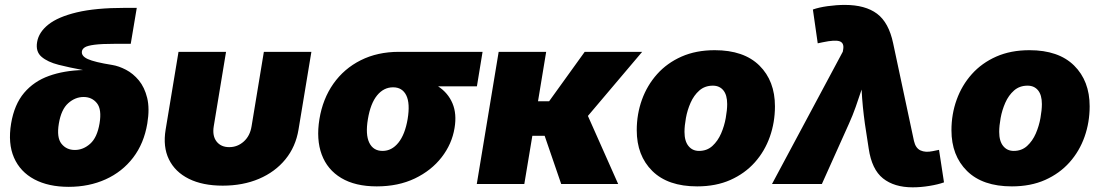

<svg xmlns="http://www.w3.org/2000/svg" viewBox="-20 -760 4548 793"><path d="M263.7 11.7Q180.2 11.7 121.8 -19.3Q63.5 -50.3 37.8 -108.9Q12.2 -167.5 25.9 -250Q39.1 -328.6 79.6 -376.5Q120.1 -424.3 182.4 -446.5Q244.6 -468.8 322.8 -470.7Q321.3 -471.2 320.3 -471.2Q267.1 -481 221.9 -492.4Q176.8 -503.9 151.6 -525.4Q126.5 -546.9 133.3 -586.4Q140.1 -627 179.9 -658.7Q219.7 -690.4 297.4 -709Q375 -727.5 495.1 -727.5H544.9L520 -579.1H457Q399.4 -579.1 370.1 -575.2Q340.8 -571.3 330.3 -564.5Q319.8 -557.6 318.4 -548.3Q314.9 -528.8 342.5 -516.1Q370.1 -503.4 443.4 -491.7Q470.7 -487.3 500.2 -471.9Q529.8 -456.5 553.5 -428Q577.1 -399.4 587.9 -355.5Q598.6 -311.5 588.4 -250Q574.7 -167.5 529.8 -108.9Q484.9 -50.3 416.3 -19.3Q347.7 11.7 263.7 11.7ZM289.1 -140.6Q323.7 -140.6 352.5 -166.3Q381.3 -191.9 391.1 -250Q400.9 -308.1 380.4 -333.7Q359.9 -359.4 325.2 -359.4Q290.5 -359.4 261.7 -333.7Q232.9 -308.1 223.1 -250Q213.4 -191.9 233.9 -166.3Q254.4 -140.6 289.1 -140.6Z M899.9 6.8Q816.9 6.8 760 -21.5Q703.1 -49.8 677.7 -101.8Q652.3 -153.8 664.1 -224.6L717.3 -545.9H913.6L862.8 -238.3Q856.4 -198.7 874.5 -175.5Q892.6 -152.3 926.8 -152.3Q960.9 -152.3 986.8 -175.5Q1012.7 -198.7 1019 -238.3L1069.8 -545.9H1266.1L1212.9 -224.6Q1201.2 -153.8 1158.7 -101.8Q1116.2 -49.8 1049.8 -21.5Q983.4 6.8 899.9 6.8Z M1536.1 9.8Q1447.3 9.8 1389.6 -24.7Q1332 -59.1 1308.8 -121.6Q1285.6 -184.1 1299.3 -268.1Q1313 -351.6 1356.9 -414.1Q1400.9 -476.6 1470 -511.2Q1539.1 -545.9 1627.9 -545.9H1973.1L1949.7 -403.3H1789.6Q1830.6 -376.5 1848.9 -333Q1867.2 -289.6 1857.4 -231.4Q1846.7 -165.5 1804.2 -110.6Q1761.7 -55.7 1693.4 -22.9Q1625 9.8 1536.1 9.8ZM1603.5 -399.4Q1564.9 -399.4 1537.6 -366.2Q1510.3 -333 1499.5 -268.1Q1488.8 -204.6 1505.1 -170.7Q1521.5 -136.7 1560.1 -136.7Q1598.1 -136.7 1625.5 -170.7Q1652.8 -204.6 1663.6 -268.1Q1674.3 -333 1658 -366.2Q1641.6 -399.4 1603.5 -399.4Z M2235.8 -545.9 2202.1 -341.8H2248L2395 -545.9H2632.3L2408.2 -281.2L2533.2 0H2297.9L2229.5 -199.2H2178.7L2145.5 0H1949.2L2039.6 -545.9Z M2859.4 9.8Q2738.8 9.8 2674.3 -53.7Q2609.9 -117.2 2609.9 -222.2Q2609.9 -288.6 2631.3 -348.1Q2652.8 -407.7 2694.1 -453.9Q2735.4 -500 2795.2 -526.4Q2855 -552.7 2932.1 -552.7Q3052.2 -552.7 3116.5 -489.3Q3180.7 -425.8 3180.7 -320.8Q3180.7 -254.9 3159.7 -195.3Q3138.7 -135.7 3097.7 -89.6Q3056.6 -43.5 2996.8 -16.8Q2937 9.8 2859.4 9.8ZM2867.2 -136.7Q2899.9 -136.7 2922.4 -157.2Q2944.8 -177.7 2958.3 -208.7Q2971.7 -239.7 2977.5 -272.7Q2983.4 -305.7 2983.4 -330.1Q2983.4 -367.7 2967.5 -387Q2951.7 -406.2 2924.3 -406.2Q2891.1 -406.2 2868.4 -386.2Q2845.7 -366.2 2832.3 -335.7Q2818.8 -305.2 2813 -272.7Q2807.1 -240.2 2807.1 -215.3Q2807.1 -177.2 2823.5 -157Q2839.8 -136.7 2867.2 -136.7Z M3168.5 0 3460.9 -546.4 3462.4 -555.2Q3467.3 -582.5 3448 -589.4Q3428.7 -596.2 3377.9 -585.4L3357.4 -581.1L3337.4 -720.7Q3361.8 -729.5 3398.4 -734.6Q3435.1 -739.7 3469.2 -739.7Q3553.7 -739.7 3602.3 -703.4Q3650.9 -667 3668.9 -581.1L3754.9 -177.7Q3761.7 -147.9 3782 -138.7Q3802.2 -129.4 3832 -135.7L3858.4 -141.1L3878.9 -6.8Q3854.5 2 3818.8 7.8Q3783.2 13.7 3749.5 13.7Q3673.3 13.7 3627 -23.2Q3580.6 -60.1 3567.9 -146.5L3552.2 -249Q3547.4 -283.7 3543.9 -318.4Q3540.5 -353 3538.6 -390.1Q3526.4 -353 3514.2 -318.4Q3502 -283.7 3486.3 -249L3374.5 0Z M4159.2 9.8Q4038.6 9.8 3974.1 -53.7Q3909.7 -117.2 3909.7 -222.2Q3909.7 -288.6 3931.2 -348.1Q3952.6 -407.7 3993.9 -453.9Q4035.2 -500 4095 -526.4Q4154.8 -552.7 4231.9 -552.7Q4352.1 -552.7 4416.3 -489.3Q4480.5 -425.8 4480.5 -320.8Q4480.5 -254.9 4459.5 -195.3Q4438.5 -135.7 4397.5 -89.6Q4356.4 -43.5 4296.6 -16.8Q4236.8 9.8 4159.2 9.8ZM4167 -136.7Q4199.7 -136.7 4222.2 -157.2Q4244.6 -177.7 4258.1 -208.7Q4271.5 -239.7 4277.3 -272.7Q4283.2 -305.7 4283.2 -330.1Q4283.2 -367.7 4267.3 -387Q4251.5 -406.2 4224.1 -406.2Q4190.9 -406.2 4168.2 -386.2Q4145.5 -366.2 4132.1 -335.7Q4118.7 -305.2 4112.8 -272.7Q4106.9 -240.2 4106.9 -215.3Q4106.9 -177.2 4123.3 -157Q4139.6 -136.7 4167 -136.7Z"/></svg>

Font: Inter Black
Style: Italic
Weight: 900
Italic angle: -9.39999°
Designer: Rasmus Andersson
Foundry: rsms
Version: Version 4.000;git-a52131595